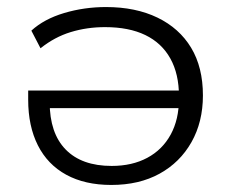

<svg xmlns="http://www.w3.org/2000/svg" viewBox="-20 -517 661 545"><path d="M296 8Q221 8 168 -21Q115 -50 87.5 -104.5Q60 -159 60 -234V-260H508V-210H100L121 -227Q121 -139 166.5 -92.5Q212 -46 297 -46Q355 -46 398 -69Q441 -92 464.5 -135Q488 -178 488 -237V-244Q488 -307 463.5 -351Q439 -395 392.5 -417.5Q346 -440 278 -440Q227 -440 181 -426Q135 -412 95 -380L69 -430Q105 -463 162 -480Q219 -497 281 -497Q365 -497 427 -467Q489 -437 522.5 -381.5Q556 -326 556 -246Q556 -171 523.5 -113.5Q491 -56 433 -24Q375 8 296 8Z"/></svg>

Font: Nunito Sans 10pt SemiExpanded Light
Style: Regular
Weight: 300
Width: 6
Designer: Vernon Adams
Foundry: Vernon Adams
Version: Version 3.101;gftools[0.9.27]